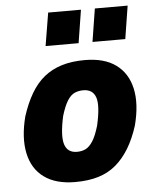

<svg xmlns="http://www.w3.org/2000/svg" viewBox="-53 -783 682 840"><g transform="rotate(-5 288.0 -363.5)"><path d="M244 11Q159 11 107.5 -26.5Q56 -64 41.5 -133.5Q27 -203 51 -295Q69 -351 94 -393.5Q119 -436 152.5 -463Q186 -490 230 -503.5Q274 -517 331 -517Q417 -517 468 -479.5Q519 -442 534 -374Q549 -306 525 -213Q507 -156 481.5 -114Q456 -72 423 -44Q390 -16 346 -2.5Q302 11 244 11ZM263 -120Q285 -120 301.5 -128.5Q318 -137 332.5 -159.5Q347 -182 360 -226Q380 -313 367.5 -349.5Q355 -386 313 -386Q293 -386 275.5 -378.5Q258 -371 243.5 -348Q229 -325 216 -282Q197 -196 209 -158Q221 -120 263 -120ZM372 -593 395 -738H539L516 -593ZM166 -593 190 -738H334L311 -593Z"/></g></svg>

Font: Nunito Sans 7pt Condensed Black
Style: Italic
Weight: 900
Width: 3
Italic angle: -9°
Designer: Vernon Adams
Foundry: Vernon Adams
Version: Version 3.101;gftools[0.9.27]